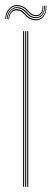

<svg xmlns="http://www.w3.org/2000/svg" viewBox="-29 -720 199 740"><path d="M76 0V-600H80V0ZM60 0V-600H64V0ZM68 0V-600H72V0ZM-9 -646.2Q-7 -675.2 10.1 -690.2Q27.2 -705.2 51 -698.2Q61.5 -695.2 68.1 -689.9Q74.8 -684.5 79.8 -678.8Q84.8 -673 90.4 -668.4Q96 -663.8 104.5 -662.2Q120 -659.2 128 -670Q136 -680.8 134.8 -697.8H137.8Q139 -678.8 130 -666.9Q121 -655 103.8 -658.2Q94.8 -660 88.9 -664.8Q83 -669.5 77.8 -675.2Q72.5 -681 66.1 -686.4Q59.8 -691.8 49.5 -694.5Q26.8 -701 11.2 -686.4Q-4.2 -671.8 -6 -646.2ZM-3 -646.2Q-1 -671.5 14 -684Q29 -696.5 48.8 -690.5Q58.5 -687.5 64.8 -682.2Q71 -677 76 -671.2Q81 -665.5 87.1 -660.8Q93.2 -656 103 -654.2Q121.5 -651 131.9 -663.5Q142.2 -676 141 -697.8H144Q145.2 -674.8 133.8 -661Q122.2 -647.2 102 -650.5Q92 -652.2 85.6 -656.9Q79.2 -661.5 74 -667.2Q68.8 -673 62.8 -678.4Q56.8 -683.8 47.5 -686.8Q29 -692.8 15.4 -681.2Q1.8 -669.8 0 -646.2ZM3 -646.2Q4.8 -667 16.8 -678Q28.8 -689 46.2 -683Q55 -680 60.9 -674.8Q66.8 -669.5 72 -663.6Q77.2 -657.8 84 -653.1Q90.8 -648.5 101.2 -646.5Q123.2 -642.5 136 -657.1Q148.8 -671.8 147 -697.8H150Q151.2 -670.5 137.6 -654.5Q124 -638.5 100.2 -642.5Q89.2 -644.5 82.1 -649.2Q75 -654 69.6 -659.9Q64.2 -665.8 58.5 -671Q52.8 -676.2 44.2 -678.8Q29.2 -683.5 18.2 -674.2Q7.2 -665 6 -646.2Z"/></svg>

Font: Big Shoulders Inline Display Thin Thin
Style: Regular
Weight: 250
Version: Version 2.002